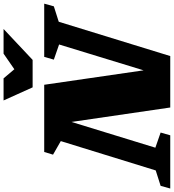

<svg xmlns="http://www.w3.org/2000/svg" viewBox="1 -1006 975 1077"><g transform="rotate(-90 488.5 -467.5)"><path d="M283.5 -54 268 0H-30.5L-15.5 -54L71 -81.5L235.5 -614L159.5 -657.5L174.5 -707H551.5L632.5 -149.5L777.5 -623.5L692.5 -653L708 -707H1006.5L991.5 -653L905 -625.5L712.5 0H424L343 -554L198.5 -83.5ZM864.5 -935 691 -772H537L463.5 -935H587.5L638.5 -874.5L726 -935Z"/></g></svg>

Font: Newsreader Caption ExtraBold
Style: Italic
Weight: 800
Italic angle: -17°
Designer: Hugues Gentile
Foundry: Production Type
Version: Version 1.001